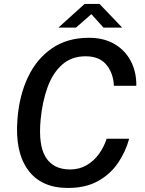

<svg xmlns="http://www.w3.org/2000/svg" viewBox="-20 -920 717 950"><path d="M316.5 10Q183 10 118 -80Q53 -170 66.5 -332Q75.5 -448 118.5 -538.5Q161.5 -629 237.2 -681Q313 -733 420 -733Q494 -733 546.8 -702Q599.5 -671 627.5 -617.2Q655.5 -563.5 654.5 -495.5H543.5Q541 -557 506.8 -599.2Q472.5 -641.5 403.5 -641.5Q334 -641.5 287.5 -600.2Q241 -559 215.2 -488Q189.5 -417 181 -328Q169 -201.5 206.5 -141.5Q244 -81.5 327 -81.5Q372.5 -81.5 408.5 -102.5Q444.5 -123.5 469.5 -158Q494.5 -192.5 507.5 -233.5H619Q602 -170 564.2 -114.2Q526.5 -58.5 465.2 -24.2Q404 10 316.5 10ZM269 -783.5 398.5 -900.5H472.5L584.5 -783.5H492L432 -850L356 -783.5Z"/></svg>

Font: Public Sans Medium
Style: Italic
Weight: 500
Italic angle: -8°
Designer: The Public Sans project authors (U.S. Web Design System). Libre Franklin designed by Pablo Impallari and Rodrigo Fuenzal
Version: Version 1.007; ttfautohint (v1.8.1) -l 8 -r 50 -G 200 -x 14 